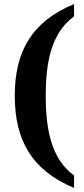

<svg xmlns="http://www.w3.org/2000/svg" viewBox="-20 -791 415 949"><path d="M346 138V76C231 -6 206 -159 206 -318C206 -476 231 -627 346 -710V-771C136 -684 53 -535 53 -318C53 -99 136 50 346 138Z"/></svg>

Font: Noto Serif Hebrew SemiCondensed
Style: Bold
Weight: 700
Width: 4
Designer: Monotype Design Team
Foundry: Monotype Imaging Inc.
Version: Version 2.004